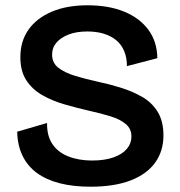

<svg xmlns="http://www.w3.org/2000/svg" viewBox="-20 -693 682 726"><path d="M322 13Q257 13 206 0Q155 -13 119.5 -39Q84 -65 65 -104.5Q46 -144 45 -195L158 -228Q157 -180 178 -148.5Q199 -117 238.5 -101.5Q278 -86 328 -86Q376 -86 409.5 -98Q443 -110 460 -130.5Q477 -151 477 -177Q477 -206 455.5 -224Q434 -242 398.5 -253Q363 -264 318 -274Q270 -285 223.5 -298.5Q177 -312 139.5 -333.5Q102 -355 79.5 -389.5Q57 -424 57 -477Q57 -537 87.5 -580.5Q118 -624 175 -648.5Q232 -673 311 -673Q391 -673 449.5 -649Q508 -625 541 -580.5Q574 -536 575 -473L460 -443Q460 -475 449.5 -500Q439 -525 419.5 -541Q400 -557 372.5 -565.5Q345 -574 310 -574Q269 -574 239.5 -562.5Q210 -551 193.5 -532Q177 -513 177 -487Q177 -455 201 -436.5Q225 -418 264.5 -406Q304 -394 350 -384Q393 -375 436.5 -361.5Q480 -348 517 -327Q554 -306 576 -270.5Q598 -235 598 -181Q598 -122 567 -78.5Q536 -35 474.5 -11Q413 13 322 13Z"/></svg>

Font: Bricolage Grotesque 20pt SemiBold
Style: Regular
Weight: 600
Version: Version 1.001;gftools[0.9.33.dev8+g029e19f]